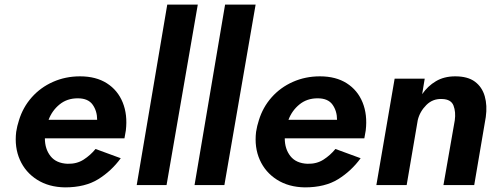

<svg xmlns="http://www.w3.org/2000/svg" viewBox="-20 -800 2157 830"><path d="M174 -202H518L524 -236Q532 -304 510.5 -357Q489 -410 442 -440Q395 -470 326 -470Q263 -470 209 -446Q155 -422 117 -379Q79 -336 62 -280Q58 -268 55 -255.5Q52 -243 50 -230Q42 -163 66 -109Q90 -55 140.5 -23Q191 9 261 10Q348 10 405 -25.5Q462 -61 502 -116L393 -156Q371 -129 341.5 -110Q312 -91 272 -92Q223 -94 198.5 -125Q174 -156 174 -202ZM190 -282Q205 -322 237.5 -348.5Q270 -375 316 -375Q361 -375 380.5 -347.5Q400 -320 400 -282Z M703 -780 571 0H700L835 -780Z M953 -780 821 0H950L1085 -780Z M1211 -202H1555L1561 -236Q1569 -304 1547.5 -357Q1526 -410 1479 -440Q1432 -470 1363 -470Q1300 -470 1246 -446Q1192 -422 1154 -379Q1116 -336 1099 -280Q1095 -268 1092 -255.5Q1089 -243 1087 -230Q1079 -163 1103 -109Q1127 -55 1177.5 -23Q1228 9 1298 10Q1385 10 1442 -25.5Q1499 -61 1539 -116L1430 -156Q1408 -129 1378.5 -110Q1349 -91 1309 -92Q1260 -94 1235.5 -125Q1211 -156 1211 -202ZM1227 -282Q1242 -322 1274.5 -348.5Q1307 -375 1353 -375Q1398 -375 1417.5 -347.5Q1437 -320 1437 -282Z M1946 -280 1897 0H2030L2080 -294Q2087 -344 2075.5 -384Q2064 -424 2033 -447Q2002 -470 1948 -470Q1900 -470 1864.5 -449Q1829 -428 1805 -393L1816 -460H1686L1607 0H1738L1786 -281Q1795 -318 1823 -346Q1851 -374 1891 -372Q1930 -371 1940.5 -343.5Q1951 -316 1946 -280Z"/></svg>

Font: Jost* 600 Semi Italic
Style: Italic
Weight: 600
Italic angle: -10°
Version: Version 3.200; ttfautohint (v0.97) -l 8 -r 50 -G 200 -x 14 -